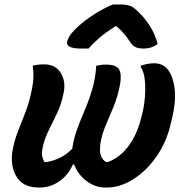

<svg xmlns="http://www.w3.org/2000/svg" viewBox="-20 -833 840 862"><path d="M127 -538Q148 -544 179 -544Q229 -544 253 -505Q277 -466 265 -413Q255 -364 236.5 -325Q218 -286 200.5 -251.5Q183 -217 173 -178Q167 -152 169 -135.5Q171 -119 180 -105H186Q259 -117 305 -166V-169Q311 -212 327 -255Q343 -298 362 -342.5Q381 -387 395 -435.5Q409 -484 412 -538Q422 -540 432 -541.5Q442 -543 455 -543Q502 -543 514.5 -521.5Q527 -500 519 -454Q508 -397 489.5 -353Q471 -309 454.5 -270Q438 -231 431 -190Q426 -151 433.5 -132.5Q441 -114 457 -105H463Q517 -125 554.5 -174Q592 -223 611 -293L615 -308Q627 -352 630.5 -395.5Q634 -439 630 -475Q626 -511 612 -532V-538Q645 -549 672 -549Q689 -549 703 -543.5Q717 -538 727 -528Q754 -501 763 -442Q772 -383 752 -300L748 -283Q729 -197 683 -131Q637 -65 578 -28Q519 9 459 9H453Q408 9 369 -20Q330 -49 313 -94H307Q285 -45 245 -18Q205 9 158 9Q126 9 104 1Q82 -7 68 -22Q46 -45 38 -78.5Q30 -112 35 -149Q43 -198 60 -241.5Q77 -285 95 -331.5Q113 -378 124 -436Q129 -462 130 -486Q131 -510 127 -538ZM487 -813H519Q545 -813 562 -807.5Q579 -802 601 -780Q630 -752 652.5 -717Q675 -682 688 -636Q674 -625 658 -620Q642 -615 625 -615Q600 -615 586.5 -622.5Q573 -630 561 -649Q551 -665 537.5 -681Q524 -697 503 -715H498Q454 -687 425 -662Q396 -637 378 -615H345Q277 -615 281 -644Q283 -655 291 -669Q299 -683 318 -702Q353 -737 400 -767Q447 -797 487 -813Z"/></svg>

Font: Recursive Sn Csl St
Style: Bold Italic
Weight: 700
Italic angle: -15°
Version: Version 1.079;hotconv 1.0.112;makeotfexe 2.5.65598; ttfautoh